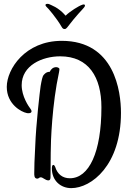

<svg xmlns="http://www.w3.org/2000/svg" viewBox="-20 -911 675 992"><path d="M605 -328C605 -439 572 -700 299 -700C110 -700 15 -554 15 -462C15 -372 91 -332 118 -327C122 -326 124 -326 128 -326C139 -326 143 -331 143 -336C143 -340 141 -344 138 -348C128 -361 92 -413 92 -471C92 -573 198 -620 291 -620C439 -620 504 -511 504 -357C504 -124 440 10 341 10C304 10 277 -10 265 -49C262 -56 259 -59 256 -59C251 -59 248 -54 248 -41C248 23 294 61 348 61C453 61 605 -58 605 -328ZM237 -540C226 -540 219 -536 214 -532C211 -529 208 -527 206 -524C199 -517 195 -495 190 -467C186 -441 166 -269 162 -156C158 -91 157 -41 157 -17C157 -6 156 12 173 12C180 12 183 5 190 5C202 5 214 21 230 21C242 21 241 6 241 1C241 -19 242 -55 242 -120C242 -180 249 -373 285 -538C286 -545 287 -549 287 -554C287 -561 275 -564 271 -564C255 -564 244 -555 237 -540ZM219 -877C228 -870 274 -815 298 -773C303 -764 307 -761 314 -761C319 -761 323 -764 327 -769C378 -836 403 -858 414 -872C417 -876 419 -879 419 -882C419 -886 417 -888 412 -888C409 -888 407 -887 404 -886C388 -881 342 -853 319 -830C280 -875 244 -884 233 -890C230 -891 227 -891 224 -891C219 -891 215 -889 215 -885C215 -883 216 -880 219 -877Z"/></svg>

Font: Engagement
Style: Regular
Weight: 400
Designer: Astigmatic (AOETI)
Foundry: Astigmatic (AOETI)
Version: Version 1.000